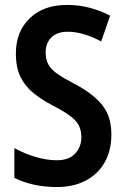

<svg xmlns="http://www.w3.org/2000/svg" viewBox="-20 -744 505 774"><path d="M429 -201Q429 -138 402.5 -90.5Q376 -43 326.5 -16.5Q277 10 210 10Q162 10 119 1Q76 -8 38 -27V-147Q78 -125 123 -111.5Q168 -98 209 -98Q258 -98 283 -125Q308 -152 308 -191Q308 -233 282.5 -259.5Q257 -286 192 -319Q150 -341 116.5 -367.5Q83 -394 63.5 -432Q44 -470 44 -528Q44 -617 100.5 -671Q157 -725 252 -724Q299 -724 342 -712.5Q385 -701 424 -681L388 -577Q352 -596 318.5 -606Q285 -616 253 -616Q210 -616 187 -593Q164 -570 164 -533Q164 -504 175 -484Q186 -464 211 -446.5Q236 -429 280 -406Q353 -368 391 -322Q429 -276 429 -201Z"/></svg>

Font: Noto Sans Myanmar Condensed SemiBold
Style: Regular
Weight: 600
Width: 3
Designer: Monotype Design Team
Foundry: Monotype Imaging Inc.
Version: Version 2.107; ttfautohint (v1.8.4.7-5d5b)